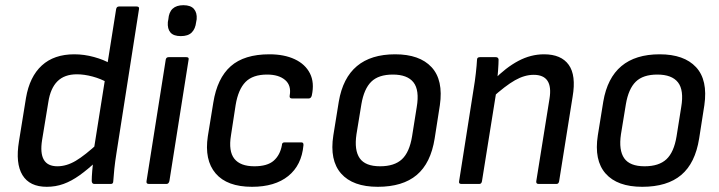

<svg xmlns="http://www.w3.org/2000/svg" viewBox="-20 -708 2767 739"><path d="M160 11Q94 11 66.5 -34Q39 -79 53 -164L80 -331Q94 -413 141 -456Q188 -499 266 -499Q304 -499 342 -488.5Q380 -478 405 -463L396 -389Q368 -405 336 -413.5Q304 -422 276 -422Q228 -422 201 -395Q174 -368 166 -315L142 -169Q134 -119 148.5 -93.5Q163 -68 201 -68Q236 -68 271.5 -89Q307 -110 360 -159L353 -89Q318 -56 286.5 -33.5Q255 -11 224.5 0Q194 11 160 11ZM343 0Q334 0 333 -11Q333 -27 335 -50.5Q337 -74 340 -92L341 -131L427 -673Q429 -683 438 -683H506Q517 -683 515 -673L428 -117Q423 -86 420 -57.5Q417 -29 416 -11Q416 0 407 0Z M553 0Q542 0 544 -11L618 -479Q620 -488 629 -488H697Q708 -488 706 -479L632 -11Q629 0 621 0ZM676 -569Q648 -569 636 -583Q624 -597 626 -623L628 -634Q630 -661 644.5 -674.5Q659 -688 686 -688Q714 -688 726.5 -673.5Q739 -659 737 -634L735 -623Q732 -597 718 -583Q704 -569 676 -569Z M950 11Q854 11 810 -40.5Q766 -92 780 -184L801 -313Q816 -407 868 -453Q920 -499 1017 -499Q1074 -499 1114.5 -480Q1155 -461 1173 -425.5Q1191 -390 1180 -340Q1177 -329 1168 -329H1104Q1093 -329 1095 -340Q1102 -379 1077.5 -400Q1053 -421 1008 -421Q953 -421 925 -392.5Q897 -364 887 -304L869 -187Q859 -126 882 -97Q905 -68 959 -68Q1009 -68 1033.5 -89.5Q1058 -111 1065 -149Q1065 -160 1075 -160H1140Q1149 -160 1148 -149Q1141 -72 1089.5 -30.5Q1038 11 950 11Z M1434 11Q1338 11 1293 -40Q1248 -91 1263 -187L1284 -317Q1315 -499 1501 -499Q1595 -499 1641 -449.5Q1687 -400 1673 -303L1653 -175Q1638 -80 1584 -34.5Q1530 11 1434 11ZM1443 -68Q1498 -68 1527 -95Q1556 -122 1566 -183L1584 -296Q1595 -361 1571.5 -391Q1548 -421 1492 -421Q1437 -421 1409 -393.5Q1381 -366 1371 -307L1352 -191Q1343 -130 1364.5 -99Q1386 -68 1443 -68Z M2053 0Q2043 0 2044 -10L2095 -328Q2110 -420 2034 -420Q1999 -420 1962 -399Q1925 -378 1872 -330L1880 -400Q1927 -448 1975 -473.5Q2023 -499 2074 -499Q2140 -499 2169 -458.5Q2198 -418 2184 -336L2132 -10Q2130 0 2122 0ZM1756 0Q1745 0 1747 -10L1803 -366Q1808 -395 1811.5 -426.5Q1815 -458 1816 -478Q1816 -488 1827 -488H1888Q1898 -488 1899 -479Q1899 -464 1897 -436Q1895 -408 1892 -388V-366L1835 -10Q1833 0 1825 0Z M2452 11Q2356 11 2311 -40Q2266 -91 2281 -187L2302 -317Q2333 -499 2519 -499Q2613 -499 2659 -449.5Q2705 -400 2691 -303L2671 -175Q2656 -80 2602 -34.5Q2548 11 2452 11ZM2461 -68Q2516 -68 2545 -95Q2574 -122 2584 -183L2602 -296Q2613 -361 2589.5 -391Q2566 -421 2510 -421Q2455 -421 2427 -393.5Q2399 -366 2389 -307L2370 -191Q2361 -130 2382.5 -99Q2404 -68 2461 -68Z"/></svg>

Font: Sofia Sans Semi Condensed Medium
Style: Italic
Weight: 500
Italic angle: -9°
Version: Version 4.100